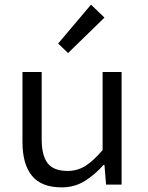

<svg xmlns="http://www.w3.org/2000/svg" viewBox="-20 -797 640 829"><path d="M246 12Q159 12 118 -38Q77 -88 77 -184V-486H160V-195Q160 -126 185.5 -92.5Q211 -59 272 -59Q314 -59 348.5 -80.5Q383 -102 423 -149V-486H505V0H438L431 -85H427Q390 -43 346 -15.5Q302 12 246 12ZM274 -568 231 -609 373 -777 431 -721Z"/></svg>

Font: Source Code Pro
Style: Regular
Weight: 400
Monospace: yes
Designer: Paul D. Hunt, Teo Tuominen
Foundry: Adobe Systems Incorporated
Version: Version 1.018;hotconv 1.0.116;makeotfexe 2.5.65601